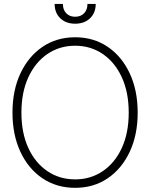

<svg xmlns="http://www.w3.org/2000/svg" viewBox="-20 -923 746 954"><path d="M353.5 10.3Q261.2 10.3 190.9 -37.1Q120.6 -84.5 81.3 -168.9Q42 -253.4 42 -363.3Q42 -474.1 81.5 -558.3Q121.1 -642.6 191.2 -690.2Q261.2 -737.8 353.5 -737.8Q445.3 -737.8 515.1 -690.4Q585 -643.1 624.5 -558.6Q664.1 -474.1 664.1 -363.3Q664.1 -252.9 624.5 -168.7Q585 -84.5 515.1 -37.1Q445.3 10.3 353.5 10.3ZM353.5 -31.7Q430.2 -31.7 490.5 -72.5Q550.8 -113.3 585.2 -187.7Q619.6 -262.2 619.6 -363.3Q619.6 -464.4 585.2 -539.1Q550.8 -613.8 490.5 -654.8Q430.2 -695.8 353.5 -695.8Q276.4 -695.8 216.1 -655Q155.8 -614.3 121.1 -539.6Q86.4 -464.8 86.4 -363.3Q86.4 -262.7 120.6 -188.2Q154.8 -113.8 215.1 -72.8Q275.4 -31.7 353.5 -31.7ZM353.5 -805.2Q307.6 -805.2 279.5 -832.3Q251.5 -859.4 251.5 -903.3H292.5Q292.5 -874.5 309.1 -857.2Q325.7 -839.8 353.5 -839.8Q381.3 -839.8 397.9 -857.2Q414.6 -874.5 414.6 -903.3H455.6Q455.6 -859.4 427.5 -832.3Q399.4 -805.2 353.5 -805.2Z"/></svg>

Font: Inter Display Extra Light
Style: Regular
Weight: 200
Designer: Rasmus Andersson
Foundry: rsms
Version: Version 4.000;git-4fc901f